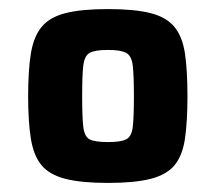

<svg xmlns="http://www.w3.org/2000/svg" viewBox="-20 -716 476 423"><path d="M218 -313Q159 -313 124 -322Q89 -331 71.5 -352Q54 -373 48 -410.5Q42 -448 42 -504Q42 -561 48 -598Q54 -635 71.5 -656.5Q89 -678 124 -687Q159 -696 218 -696Q277 -696 312 -687Q347 -678 364.5 -656.5Q382 -635 387.5 -598Q393 -561 393 -504Q393 -448 387.5 -410.5Q382 -373 364.5 -352Q347 -331 312 -322Q277 -313 218 -313ZM218 -403Q246 -403 258 -409Q270 -415 272.5 -436.5Q275 -458 275 -504Q275 -550 272.5 -571.5Q270 -593 258 -599.5Q246 -606 218 -606Q189 -606 177.5 -599.5Q166 -593 163.5 -571.5Q161 -550 161 -504Q161 -458 163.5 -436.5Q166 -415 177.5 -409Q189 -403 218 -403Z"/></svg>

Font: Saira
Style: Bold
Weight: 700
Designer: Hector Gatti with collaboration of the Omnibus-Type team
Foundry: Omnibus-Type
Version: Version 1.100; ttfautohint (v1.8.3)